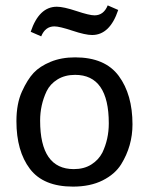

<svg xmlns="http://www.w3.org/2000/svg" viewBox="-20 -681 553 713"><path d="M259 -403Q221 -403 193.5 -386Q166 -369 153 -342Q129 -291 129 -233Q129 -53 254 -53Q292 -53 319 -70Q346 -87 360 -114Q384 -164 384 -223Q384 -403 259 -403ZM259 -468Q370 -468 421 -399Q472 -330 472 -219Q472 -139 430 -71Q407 -34 361 -11Q315 12 251 12Q141 12 91 -54Q41 -120 41 -231Q41 -296 61.5 -341Q82 -386 105 -410.5Q128 -435 168 -451.5Q208 -468 259 -468ZM322 -551Q297 -551 249 -567Q201 -583 182 -583Q148 -583 133 -546L94 -563Q125 -656 191 -656Q216 -656 264 -640Q312 -624 331 -624Q365 -624 380 -661L419 -644Q388 -551 322 -551Z"/></svg>

Font: Average Sans
Style: Regular
Weight: 400
Designer: Eduardo Rodriguez Tunni
Foundry: Eduardo Rodriguez Tunni
Version: Version 1.002